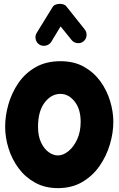

<svg xmlns="http://www.w3.org/2000/svg" viewBox="-20 -885 606 981"><path d="M289.1 -572.3Q358.4 -572.3 409.2 -543.7Q460 -515.1 493.2 -469Q526.4 -422.9 542.7 -368.4Q559.1 -314 559.1 -262.7Q559.1 -206.5 541.5 -147.2Q523.9 -87.9 488.8 -37.1Q453.6 13.7 400.4 44.9Q347.2 76.2 275.9 76.2Q210 76.2 159.4 48.3Q108.9 20.5 75 -25.4Q41 -71.3 23.7 -126.7Q6.3 -182.1 6.3 -237.3Q6.3 -293 22.9 -351.6Q39.6 -410.2 73.7 -460.4Q107.9 -510.7 161.6 -541.5Q215.3 -572.3 289.1 -572.3ZM289.1 -405.3Q241.7 -405.3 208 -360.8Q174.3 -316.4 174.3 -237.3Q174.3 -189.9 189.7 -157.2Q205.1 -124.5 228.5 -107.7Q252 -90.8 275.9 -90.8Q302.7 -90.8 329.6 -112.5Q356.4 -134.3 374.3 -172.9Q392.1 -211.4 392.1 -262.7Q392.1 -328.1 361.1 -366.7Q330.1 -405.3 289.1 -405.3ZM181.2 -657.2Q166.5 -666.5 162.4 -684.1Q158.2 -701.7 167.5 -716.8L248.5 -848.6Q254.9 -859.4 269 -863Q283.2 -866.7 297.9 -864Q312.5 -861.3 319.3 -852.1L413.1 -734.4Q423.8 -720.7 422.1 -702.6Q420.4 -684.6 406.2 -673.3Q392.6 -662.6 374.5 -664.8Q356.4 -667 345.7 -680.7L289.6 -750L241.7 -670.9Q232.4 -656.2 214.4 -652.1Q196.3 -647.9 181.2 -657.2Z"/></svg>

Font: Mikhak-DS1-FD Black
Style: Regular
Weight: 900
Designer: Amin Abedi
Version: Version 3.2